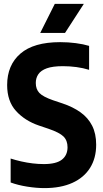

<svg xmlns="http://www.w3.org/2000/svg" viewBox="-20 -969 538 999"><path d="M210.8 9.7Q169.8 9.7 122.1 2.2Q74.4 -5.3 35.4 -19.5V-144.1Q62.4 -135.4 91.1 -129Q119.9 -122.5 149.4 -118.9Q179 -115.3 208.2 -115.3Q272.7 -115.3 302.1 -138.4Q331.4 -161.5 331.4 -202.8Q331.4 -237.8 310.5 -258.7Q289.5 -279.5 232 -299.1L182.2 -315.9Q109.4 -340.8 63.3 -391.6Q17.2 -442.4 17.2 -526.3Q17.2 -630.2 86.2 -690Q155.2 -749.7 293.2 -749.7Q335.4 -749.7 374.6 -744.5Q413.9 -739.3 443.6 -730.3V-605.7Q413 -615.2 377.9 -620Q342.7 -624.7 307.4 -624.7Q254.5 -624.7 223.7 -613.7Q192.9 -602.6 179.5 -582.8Q166.2 -563.1 166.2 -537.4Q166.2 -504.8 185 -485.2Q203.8 -465.6 255.6 -447.5L305.5 -430.8Q359.7 -412.7 398.9 -384.6Q438.2 -356.6 459.3 -315.2Q480.4 -273.9 480.4 -216.1Q480.4 -146.3 448.7 -95.6Q416.9 -44.9 356.7 -17.6Q296.4 9.7 210.8 9.7ZM189.2 -797.5 265.1 -948.9H416.2L318.2 -797.5Z"/></svg>

Font: Encode Sans SC Condensed Thin
Style: Regular
Weight: 100
Width: 3
Designer: Multiple Designers
Foundry: Impallari Type
Version: Version 3.002